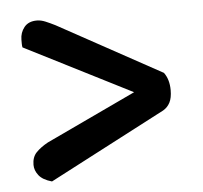

<svg xmlns="http://www.w3.org/2000/svg" viewBox="-40 -556 548 519"><g transform="rotate(-5 234.0 -296.5)"><path d="M323 -299 33 -446Q32 -451 32 -456.5Q32 -462 32 -467Q32 -486 43.5 -500.5Q55 -515 78 -515Q89 -515 101 -510Q113 -505 127 -498L408 -344Q422 -325 422 -296Q422 -275 415.5 -262.5Q409 -250 397 -243L81 -78Q56 -85 45.5 -98.5Q35 -112 35 -127Q35 -148 47 -160.5Q59 -173 79 -184Z"/></g></svg>

Font: Baloo Bhaijaan 2 Medium
Style: Regular
Weight: 500
Designer: Sanskriti Dholi, Noopur Datye and Ek Type
Foundry: Ek Type
Version: Version 1.701